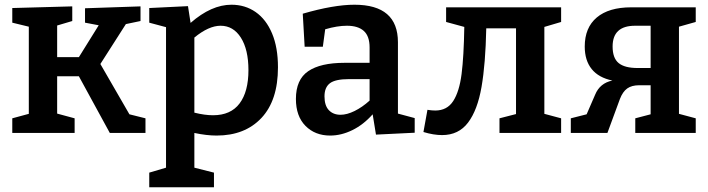

<svg xmlns="http://www.w3.org/2000/svg" viewBox="-20 -563 2997 813"><path d="M405 -292 528 -79 596 -62V0H445L314 -240H222V-82L296 -62V0H32V-62L102 -81V-450L32 -467V-529L286 -536V-474L222 -455V-321H314L398 -456L340 -467V-528L575 -536V-474L513 -461Z M1157 -278Q1157 -138 1087 -63.5Q1017 11 897 11Q855 11 803 0V147L886 168V230H612V168L683 147V-448L612 -467V-529L776 -537L787 -466Q875 -543 960 -543Q1018 -543 1062.5 -512Q1107 -481 1132 -421.5Q1157 -362 1157 -278ZM1032 -266Q1032 -353 1000 -403.5Q968 -454 914 -454Q864 -454 803 -404V-86Q847 -75 882 -75Q957 -75 994.5 -125Q1032 -175 1032 -266Z M1665 -82 1736 -63V-1L1572 7L1558 -79Q1519 -35 1472 -12Q1425 11 1378 11Q1314 11 1273.5 -30Q1233 -71 1233 -144Q1233 -226 1285 -261.5Q1337 -297 1439 -297H1545V-362Q1545 -410 1520.5 -432Q1496 -454 1449 -454Q1408 -454 1357 -439L1347 -365H1270L1262 -505Q1393 -543 1481 -543Q1665 -543 1665 -384ZM1545 -137V-228H1458Q1400 -228 1377 -210.5Q1354 -193 1354 -155Q1354 -116 1372.5 -96.5Q1391 -77 1422 -77Q1449 -77 1481.5 -93Q1514 -109 1545 -137Z M2356 -470 2285 -449V-81L2356 -62V0H2095V-62L2165 -80V-443H2039Q2036 -293 2019 -195Q2002 -97 1962 -44Q1922 9 1852 9Q1816 9 1773 -4L1790 -98Q1808 -95 1823 -95Q1873 -95 1899 -135Q1925 -175 1934.5 -249.5Q1944 -324 1946 -449L1869 -470V-532H2356Z M2926 -470 2855 -450V-81L2926 -62V0H2670V-62L2735 -79V-202H2686Q2655 -202 2636 -188.5Q2617 -175 2605 -144L2552 0H2397V-62L2464 -79L2500 -162Q2520 -211 2573 -222Q2515 -234 2485.5 -270.5Q2456 -307 2456 -366Q2456 -446 2507 -489Q2558 -532 2653 -532H2926ZM2735 -275V-454H2669Q2574 -454 2574 -366Q2574 -317 2599.5 -296Q2625 -275 2680 -275Z"/></svg>

Font: Bitter Pro SemiBold
Style: Regular
Weight: 600
Designer: Sol Matas, and Bitter project Authors
Foundry: Sol Matas
Version: Version 1.010